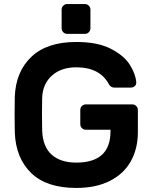

<svg xmlns="http://www.w3.org/2000/svg" viewBox="-20 -917 748 947"><path d="M52 0ZM652 -512Q653 -500 645 -492.5Q637 -485 625 -485H544Q526 -485 517 -502Q472 -585 356 -585Q282 -585 236.5 -544.5Q191 -504 188 -436Q187 -411 187 -355Q187 -298 188 -273Q191 -193 235 -154Q279 -115 356 -115Q525 -115 525 -269V-277H403Q392 -277 384 -285Q376 -293 376 -304V-375Q376 -386 384 -394Q392 -402 403 -402H633Q644 -402 652 -394Q660 -386 660 -375V-265Q660 -184 625.5 -122Q591 -60 522.5 -25Q454 10 356 10Q210 10 134 -63.5Q58 -137 53 -263Q52 -288 52 -352Q52 -416 53 -441Q58 -564 135 -637Q212 -710 356 -710Q462 -710 527.5 -676Q593 -642 621 -596.5Q649 -551 652 -512ZM426 -870V-777Q426 -766 418 -758Q410 -750 399 -750H311Q300 -750 292 -758Q284 -766 284 -777V-870Q284 -881 292 -889Q300 -897 311 -897H399Q410 -897 418 -889Q426 -881 426 -870Z"/></svg>

Font: Hezaedrus Medium
Style: Regular
Weight: 500
Designer: Hubert & Fischer
Foundry: Hubert & Fischer
Version: Version 1.10;September 3, 2019;FontCreator 11.5.0.2425 64-bi